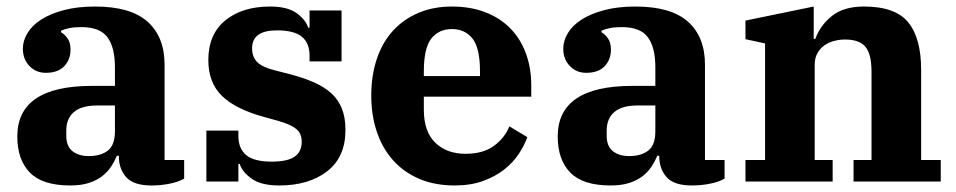

<svg xmlns="http://www.w3.org/2000/svg" viewBox="-20 -556 2928 588"><path d="M195 12Q110 12 71.5 -27.5Q33 -67 33 -138Q33 -293 262 -293H332V-350Q332 -411 309 -442Q286 -473 229 -473Q208 -473 193 -470Q178 -467 167 -462V-457Q177 -452 186.5 -439Q196 -426 196 -404Q196 -374 177 -353.5Q158 -333 120 -333Q90 -333 70 -354Q50 -375 50 -407Q50 -431 64 -454.5Q78 -478 106 -496Q134 -514 175.5 -525Q217 -536 271 -536Q380 -536 432 -489.5Q484 -443 484 -358V-66H544V-9Q527 1 500 6.5Q473 12 444 12Q389 12 366.5 -13.5Q344 -39 344 -77V-79H338Q331 -62 320.5 -46Q310 -30 293.5 -17Q277 -4 253 4Q229 12 195 12ZM252 -78Q289 -78 310.5 -95Q332 -112 332 -154V-233H278Q230 -233 206.5 -213Q183 -193 183 -156V-140Q183 -108 202 -93Q221 -78 252 -78Z M835 12Q780 12 751 -8.5Q722 -29 714 -54H710V0H612V-156H710V-140Q710 -101 734 -81Q758 -61 812 -61Q860 -61 882 -76Q904 -91 904 -122Q904 -147 888 -160.5Q872 -174 835 -185L788 -198Q701 -222 659.5 -262.5Q618 -303 618 -372Q618 -451 670 -493.5Q722 -536 807 -536Q860 -536 888 -516Q916 -496 924 -471H928V-524H1026V-368H928V-386Q928 -424 904.5 -443.5Q881 -463 828 -463Q752 -463 752 -408Q752 -382 767.5 -366Q783 -350 824 -340L867 -329Q909 -318 941 -304Q973 -290 994.5 -270.5Q1016 -251 1027 -223.5Q1038 -196 1038 -158Q1038 -75 982 -31.5Q926 12 835 12Z M1373 12Q1311 12 1263.5 -8.5Q1216 -29 1183.5 -65.5Q1151 -102 1134 -152.5Q1117 -203 1117 -263Q1117 -326 1134.5 -377Q1152 -428 1184.5 -463Q1217 -498 1262.5 -517Q1308 -536 1364 -536Q1420 -536 1465 -519Q1510 -502 1541.5 -470.5Q1573 -439 1590 -394Q1607 -349 1607 -294V-260H1278V-220Q1278 -153 1313 -119Q1348 -85 1406 -85Q1460 -85 1493 -109.5Q1526 -134 1540 -169L1595 -136Q1586 -111 1569 -85Q1552 -59 1525 -37.5Q1498 -16 1460 -2Q1422 12 1373 12ZM1278 -323H1450V-337Q1450 -409 1427 -438Q1404 -467 1364 -467Q1324 -467 1301 -438Q1278 -409 1278 -337Z M1850 12Q1765 12 1726.5 -27.5Q1688 -67 1688 -138Q1688 -293 1917 -293H1987V-350Q1987 -411 1964 -442Q1941 -473 1884 -473Q1863 -473 1848 -470Q1833 -467 1822 -462V-457Q1832 -452 1841.5 -439Q1851 -426 1851 -404Q1851 -374 1832 -353.5Q1813 -333 1775 -333Q1745 -333 1725 -354Q1705 -375 1705 -407Q1705 -431 1719 -454.5Q1733 -478 1761 -496Q1789 -514 1830.5 -525Q1872 -536 1926 -536Q2035 -536 2087 -489.5Q2139 -443 2139 -358V-66H2199V-9Q2182 1 2155 6.5Q2128 12 2099 12Q2044 12 2021.5 -13.5Q1999 -39 1999 -77V-79H1993Q1986 -62 1975.5 -46Q1965 -30 1948.5 -17Q1932 -4 1908 4Q1884 12 1850 12ZM1907 -78Q1944 -78 1965.5 -95Q1987 -112 1987 -154V-233H1933Q1885 -233 1861.5 -213Q1838 -193 1838 -156V-140Q1838 -108 1857 -93Q1876 -78 1907 -78Z M2263 -66H2323V-423L2263 -436V-493L2472 -536V-437H2477Q2491 -477 2527 -506.5Q2563 -536 2626 -536Q2722 -536 2761.5 -487.5Q2801 -439 2801 -342V-66H2861V0H2594V-66H2649V-337Q2649 -390 2630.5 -412.5Q2612 -435 2568 -435Q2551 -435 2534 -430.5Q2517 -426 2504 -416.5Q2491 -407 2483 -392.5Q2475 -378 2475 -357V-66H2530V0H2263Z"/></svg>

Font: IBM Plex Serif
Style: Bold
Weight: 700
Designer: Mike Abbink, Paul van der Laan, Pieter van Rosmalen
Foundry: Bold Monday
Version: Version 2.008